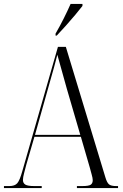

<svg xmlns="http://www.w3.org/2000/svg" viewBox="-21 -951 620 971"><path d="M-1 0V-10H26Q54 -10 66.5 -24.5Q79 -39 92 -86L272 -714H312L512 -54Q520 -27 530.5 -18.5Q541 -10 567 -10H576V0H368V-10H395Q428 -10 438 -17Q448 -24 448 -40Q448 -50 442.5 -69Q437 -88 433 -104L388 -259H153L112 -118Q107 -99 101 -76Q95 -53 95 -41Q95 -25 107 -17.5Q119 -10 153 -10H190V0ZM156 -269H385L317 -502Q299 -567 288 -606Q277 -645 269 -674Q261 -641 252.5 -611.5Q244 -582 232 -539ZM260 -781Q282 -819 301.5 -858Q321 -897 336 -931H396V-921Q383 -904 360.5 -877Q338 -850 312.5 -821.5Q287 -793 266 -771H260Z"/></svg>

Font: Noto Serif Display Condensed Light
Style: Regular
Weight: 300
Width: 3
Designer: Monotype Design Team
Foundry: Monotype Imaging Inc.
Version: Version 2.009